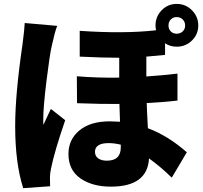

<svg xmlns="http://www.w3.org/2000/svg" viewBox="-20 -896 1040 982"><path d="M106.4 -778.3 272.5 -763.7Q260.7 -734.4 245.1 -663.1Q234.4 -618.2 217.8 -482.9Q201.2 -347.7 201.2 -285.2Q201.2 -261.7 202.1 -257.8Q209 -273.4 221.7 -299.8Q234.4 -326.2 240.2 -338.9L313.5 -281.2Q258.8 -122.1 241.2 -35.2Q235.4 -7.8 235.4 11.7Q235.4 41 236.3 56.6L98.6 66.4Q57.6 -62.5 57.6 -251Q57.6 -413.1 94.7 -666Q105.5 -748 106.4 -778.3ZM914.6 -796.4Q902.3 -808.6 883.8 -808.6Q865.2 -808.6 853.5 -796.4Q841.8 -784.2 841.8 -765.6Q841.8 -747.1 853.5 -735.4Q865.2 -723.6 883.8 -723.6Q902.3 -723.6 914.6 -735.4Q926.8 -747.1 926.8 -765.6Q926.8 -784.2 914.6 -796.4ZM597.7 -141.6V-156.2Q563.5 -164.1 536.1 -164.1Q465.8 -164.1 465.8 -119.1Q465.8 -97.7 482.4 -85.9Q499 -74.2 526.4 -74.2Q597.7 -74.2 597.7 -141.6ZM824.2 -674.8V-615.2Q821.3 -615.2 728.5 -606.4V-504.9Q814.5 -510.7 887.7 -519.5V-381.8Q826.2 -374 730.5 -369.1Q730.5 -349.6 736.3 -240.2Q838.9 -202.1 935.5 -117.2L858.4 12.7Q807.6 -38.1 742.2 -85.9Q734.4 58.6 546.9 58.6Q452.1 58.6 391.1 16.1Q330.1 -26.4 330.1 -108.4Q330.1 -182.6 386.2 -229Q442.4 -275.4 541 -275.4Q560.5 -275.4 593.8 -273.4Q591.8 -317.4 590.8 -364.3Q503.9 -363.3 374 -368.2L373 -505.9Q480.5 -497.1 589.8 -499V-600.6Q504.9 -600.6 387.7 -606.4V-738.3Q615.2 -722.7 778.3 -741.2Q775.4 -752.9 775.4 -765.6Q775.4 -811.5 807.1 -843.8Q838.9 -876 883.8 -876Q929.7 -876 961.9 -843.3Q994.1 -810.5 994.1 -765.6Q994.1 -720.7 961.9 -689Q929.7 -657.2 883.8 -657.2Q849.6 -657.2 824.2 -674.8Z"/></svg>

Font: Gen Shin Gothic Heavy
Style: Bold
Weight: 900
Designer: [Source Han Sans]
Ryoko NISHIZUKA  (kana & ideographs); Paul D. Hunt (Latin, Greek & Cyrillic); Wenlong ZHANG  (bopomofo
Version: Version 1.002.20150607